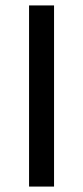

<svg xmlns="http://www.w3.org/2000/svg" viewBox="-20 -687 306 707"><path d="M179 -667H87V0H179Z"/></svg>

Font: Maven Pro
Style: Medium
Weight: 500
Designer: Joe Prince
Foundry: Joe Prince
Version: Version 1.003